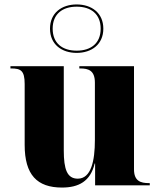

<svg xmlns="http://www.w3.org/2000/svg" viewBox="-20 -834 720 864"><path d="M325 -596C392 -596 445 -634 445 -705C445 -776 392 -814 325 -814C258 -814 205 -776 205 -705C205 -634 258 -596 325 -596ZM325 -606C261 -606 217 -639 217 -705C217 -771 261 -804 325 -804C389 -804 433 -771 433 -705C433 -639 389 -606 325 -606ZM259 10C334 10 387 -18 406 -98H408V0H654V-10H650C613 -10 583 -19 583 -72V-536H337V-526H341C378 -526 407 -517 407 -462V-204C407 -110 390 -30 330 -30C282 -30 267 -72 267 -157V-536H27V-526H30C73 -526 91 -517 91 -456V-182C91 -47 147 10 259 10Z"/></svg>

Font: Noto Serif Display ExtraBold
Style: Regular
Weight: 800
Designer: Monotype Design Team
Foundry: Monotype Imaging Inc.
Version: Version 2.009